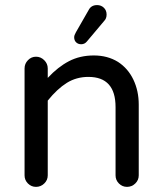

<svg xmlns="http://www.w3.org/2000/svg" viewBox="-20 -726 635 752"><path d="M270.5 -580.1Q270.5 -587.9 277.3 -599.6L327.1 -686.5Q336.9 -706.1 360.4 -706.1Q376 -706.1 386.7 -695.8Q397.5 -685.5 397.5 -668.9Q397.5 -653.3 387.7 -643.6L320.3 -563.5Q311.5 -552.7 297.9 -552.7Q286.1 -552.7 278.3 -560.1Q270.5 -567.4 270.5 -580.1ZM76.2 -39.1V-458Q76.2 -476.6 89.4 -490.2Q102.5 -503.9 121.1 -503.9Q139.6 -503.9 153.3 -490.2Q167 -476.6 167 -458V-420.9Q207 -463.9 250 -486.3Q293 -508.8 347.7 -508.8Q401.4 -508.8 442.4 -483.4Q481.4 -458 502.4 -414.1Q523.4 -370.1 523.4 -316.4V-39.1Q523.4 -20.5 509.8 -7.3Q496.1 5.9 477.5 5.9Q459 5.9 445.8 -7.3Q432.6 -20.5 432.6 -39.1V-306.6Q432.6 -424.8 326.2 -424.8Q279.3 -424.8 241.7 -401.4Q204.1 -377.9 167 -332V-39.1Q167 -20.5 153.3 -7.3Q139.6 5.9 121.1 5.9Q102.5 5.9 89.4 -7.3Q76.2 -20.5 76.2 -39.1Z"/></svg>

Font: FakePearl
Style: Regular
Weight: 400
Version: Version 1.2